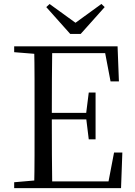

<svg xmlns="http://www.w3.org/2000/svg" viewBox="-20 -966 692 986"><path d="M234.7 -945.4 395.3 -829.1H340.2L500.8 -945.7L517.6 -929.6L394.5 -791.9H340.5L217.6 -929.6ZM52.8 0V-30.1L190.9 -42.1H202.2V0ZM155.3 0Q157.3 -83.6 157.4 -167.7Q157.5 -251.7 157.5 -336.8V-391.1Q157.5 -476.1 157.4 -560.4Q157.3 -644.8 155.3 -728H248.3Q247.1 -645.2 246.6 -559.4Q246.1 -473.5 246.1 -379.9V-357.6Q246.1 -257.3 246.6 -170.7Q247.1 -84.1 248.3 0ZM202.2 0V-34.3H576.6L532.4 -8.9L565.7 -182.5H608.3L601.6 0ZM202.2 -352.7V-386.4H442.5V-352.7ZM435.8 -250.4 422.2 -361.4V-382.4L435.8 -490.8H470.8V-250.4ZM52.8 -698V-728H202.2V-686.9H190.9ZM547.7 -548 514.8 -720.9 559.3 -693H202.2V-728H583.8L590.7 -548Z"/></svg>

Font: Noto Serif SC ExtraLight
Style: Regular
Weight: 200
Designer: Ryoko NISHIZUKA 西塚涼子 (kana & ideographs); Frank Grießhammer (Latin, Greek & Cyrillic); Wenlong ZHANG 张文龙 (bopomofo); San
Foundry: Adobe
Version: Version 2.002-H1;hotconv 1.1.0;makeotfexe 2.6.0